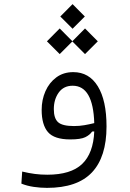

<svg xmlns="http://www.w3.org/2000/svg" viewBox="-20 -682 626 925"><path d="M206.5 223.1Q174.8 223.1 142.1 218.3Q109.4 213.4 83 202.6L86.9 144.5Q119.6 152.3 147.9 156Q176.3 159.7 208 159.7Q321.3 159.7 375.5 108.2Q429.7 56.6 434.1 -48.8L423.8 -48.3Q412.6 -31.7 390.6 -21Q368.7 -10.3 318.4 -10.3Q241.7 -10.3 211.2 -45.4Q180.7 -80.6 180.7 -152.8Q180.7 -201.2 199 -242.7Q217.3 -284.2 251.5 -309.3Q285.6 -334.5 333 -334.5Q409.2 -334.5 451.2 -266.4Q493.2 -198.2 493.2 -72.8Q493.2 74.2 422.9 148.7Q352.5 223.1 206.5 223.1ZM434.1 -88.9Q428.7 -269 330.1 -269Q286.6 -269 262.9 -236.1Q239.3 -203.1 239.3 -156.2Q239.3 -111.8 259.8 -93.3Q280.3 -74.7 336.4 -74.7Q362.8 -74.7 386.7 -78.9Q410.6 -83 434.1 -88.9ZM389.6 -421.4 328.6 -482.4 267.6 -421.4 206.1 -482.9 267.6 -544.9 328.6 -483.4 389.6 -544.9 451.2 -482.9ZM329.6 -543.5 270.5 -602.5 329.6 -662.1 388.7 -602.5Z"/></svg>

Font: Cascadia Mono PL Light
Style: Regular
Weight: 300
Monospace: yes
Designer: Aaron Bell
Foundry: Saja Typeworks
Version: Version 2404.023; ttfautohint (v1.8.4)